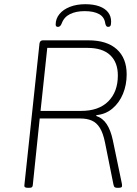

<svg xmlns="http://www.w3.org/2000/svg" viewBox="-20 -892 650 914"><path d="M111 2Q103 2 99 -1Q95 -4 96 -10L168 -685Q169 -692 173 -696Q177 -700 184 -700H401Q489 -700 536 -657.5Q583 -615 583 -538Q583 -488 565.5 -445.5Q548 -403 515.5 -375.5Q483 -348 439 -344L438 -340Q469 -330 488 -301Q507 -272 517 -225L558 -28Q560 -21 560.5 -15.5Q561 -10 561 -7Q561 -2 557 0Q553 2 545 2H537Q530 2 526 -1Q522 -4 520 -14L480 -213Q471 -258 455.5 -283Q440 -308 417 -318Q394 -328 362 -328H169L136 -10Q135 -3 131.5 -0.5Q128 2 119 2ZM173 -364H366Q450 -364 495.5 -409.5Q541 -455 541 -533Q541 -595 504.5 -629.5Q468 -664 397 -664H205ZM256 -764Q250 -764 247.5 -767Q245 -770 245 -775Q245 -803 263 -825Q281 -847 313 -859.5Q345 -872 386 -872Q425 -872 452.5 -862Q480 -852 494.5 -833.5Q509 -815 509 -789Q509 -774 505.5 -769Q502 -764 495 -764Q490 -764 486.5 -767.5Q483 -771 481 -781Q477 -811 451.5 -825Q426 -839 383 -839Q342 -839 313.5 -825Q285 -811 274 -781Q270 -771 265.5 -767.5Q261 -764 256 -764Z"/></svg>

Font: Asap Thin
Style: Italic
Weight: 250
Italic angle: -6°
Designer: Pablo Cosgaya
Foundry: Omnibus-Type
Version: Version 3.001